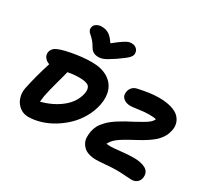

<svg xmlns="http://www.w3.org/2000/svg" viewBox="-174 -1231 1640 1509"><g transform="rotate(30 646.0 -476.5)"><path d="M627.9 -942.9Q655.8 -942.9 673.1 -924.6Q690.4 -906.2 688 -879.9Q686.5 -862.3 667.5 -842.5Q648.4 -822.8 582 -776.9Q539.1 -749.5 524.9 -741Q510.7 -732.4 491.5 -725.1Q472.2 -717.8 453.1 -717.8Q422.4 -717.8 403.8 -729.5Q385.3 -741.2 371.1 -767.1Q356.9 -792.5 338.6 -812.3Q320.3 -832 308.6 -841.1Q296.9 -850.1 290.3 -863Q283.7 -876 287.1 -893.1Q290.5 -913.6 310.5 -926.3Q330.6 -939 356.9 -939Q395 -939 422.4 -921.6Q449.7 -904.3 480 -858.9Q527.8 -897.9 557.4 -917Q586.9 -936 598.9 -939.5Q610.8 -942.9 627.9 -942.9ZM841.8 -9.8Q803.2 -9.8 773.9 -19Q744.6 -28.3 727.3 -44.2Q710 -60.1 699.5 -81.8Q689 -103.5 688.7 -128.7Q688.5 -153.8 692.9 -181.2Q699.2 -211.4 712.6 -236.6Q726.1 -261.7 754.4 -291Q782.7 -320.3 832 -352.1Q881.3 -383.8 953.1 -419.9Q1027.8 -460 1054.4 -480.2Q1081.1 -500.5 1087.9 -521Q1069.3 -526.9 1022.9 -526.9Q984.9 -526.9 932.4 -519Q879.9 -511.2 861.8 -511.2Q822.3 -511.2 796.6 -533.4Q771 -555.7 779.8 -595.2Q783.7 -616.7 799.6 -633.5Q815.4 -650.4 841.8 -655.8Q950.2 -680.2 1024.9 -680.2Q1091.3 -680.2 1138.9 -665.8Q1186.5 -651.4 1210 -627Q1233.4 -602.5 1241.5 -573.5Q1249.5 -544.4 1243.2 -511.2Q1236.8 -481.4 1225.8 -458.7Q1214.8 -436 1191.4 -409.9Q1168 -383.8 1127.2 -356.2Q1086.4 -328.6 1023.9 -295.9Q931.2 -246.6 897.2 -219.2Q863.3 -191.9 848.1 -159.2Q870.6 -157.2 886.2 -157.2Q909.2 -157.2 976.3 -164.6Q1043.5 -171.9 1088.9 -171.9Q1122.1 -171.9 1148.7 -166.7Q1175.3 -161.6 1196.5 -150.1Q1217.8 -138.7 1227.1 -117.9Q1236.3 -97.2 1231 -68.8Q1226.1 -43.5 1206.3 -28.3Q1186.5 -13.2 1159.2 -13.2Q1141.1 -13.2 1100.1 -16.6Q1059.1 -20 1021 -20Q986.8 -20 926.5 -14.9Q866.2 -9.8 841.8 -9.8ZM209 -35.2Q164.1 -35.2 130.1 -61.8Q96.2 -88.4 82.3 -130.6Q68.4 -172.9 77.1 -217.8Q103.5 -345.2 146 -476.1Q116.7 -486.3 101.3 -507.8Q85.9 -529.3 90.8 -555.2Q95.2 -579.6 118.2 -598.1Q148.4 -620.1 246.3 -639.2Q344.2 -658.2 430.2 -658.2Q515.6 -658.2 571.8 -624.8Q627.9 -591.3 648.4 -533.7Q668.9 -476.1 653.8 -401.9Q640.6 -337.9 607.2 -279.8Q573.7 -221.7 528.1 -177.7Q482.4 -133.8 428.5 -101.3Q374.5 -68.8 317.9 -52Q261.2 -35.2 209 -35.2ZM236.8 -238.8Q233.4 -220.7 230 -185.1Q337.9 -212.9 412.1 -273.9Q486.3 -335 502.9 -418Q511.7 -462.4 491 -483.2Q470.2 -503.9 405.8 -503.9Q351.6 -503.9 300.8 -493.2Q295.4 -467.3 272.2 -384.3Q249 -301.3 236.8 -238.8Z"/></g></svg>

Font: Shantell Sans Irregular
Style: Bold Italic
Weight: 700
Italic angle: -11.31°
Designer: Stephen Nixon, Anya Danilova, Shantell Martin
Foundry: Arrow Type
Version: Version 1.006;[9816181b4]